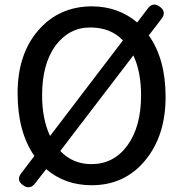

<svg xmlns="http://www.w3.org/2000/svg" viewBox="-20 -750 781 826"><path d="M130.9 39.1Q118.2 55.7 102.5 55.7Q90.8 55.7 78.1 45.9Q61.5 34.2 61.5 19.5Q61.5 7.8 72.3 -5.9L127.9 -79.1Q55.7 -182.6 55.7 -349.1Q55.7 -515.6 143.6 -618.2Q232.4 -721.7 374 -722.7Q488.3 -722.7 570.3 -653.3L616.2 -713.9Q628.9 -730.5 643.6 -730.5Q655.3 -730.5 668 -720.7Q684.6 -709 684.6 -693.4Q684.6 -681.6 674.8 -668.9L620.1 -597.7Q692.4 -496.1 692.4 -333Q692.4 -165 603.5 -58.6Q515.6 46.9 374 46.9Q259.8 46.9 178.7 -22.5ZM508.8 -576.2Q456.1 -631.8 368.2 -631.8Q277.3 -631.8 218.8 -553.7Q161.1 -474.6 161.1 -339.8Q161.1 -238.3 195.3 -165ZM239.3 -100.6Q293 -43.9 373 -43.9Q469.7 -43.9 528.3 -124.5Q586.9 -205.1 586.9 -339.8Q586.9 -441.4 553.7 -511.7Z"/></svg>

Font: TaiwanPearl
Style: Regular
Weight: 400
Version: Version 2.102